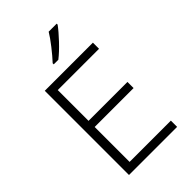

<svg xmlns="http://www.w3.org/2000/svg" viewBox="-276 -1050 1151 1151"><g transform="rotate(-45 300.0 -474.0)"><path d="M105 -714H513V-662H163V-401H493V-349H163V-53H513V0H105ZM255 -797Q284 -828 318.5 -872Q353 -916 372 -948H440V-940Q416 -907 373 -861.5Q330 -816 294 -788H255Z"/></g></svg>

Font: Noto Sans Mono UI Light
Style: Regular
Weight: 300
Monospace: yes
Designer: Monotype Design team
Foundry: Monotype Imaging Inc.
Version: Version 1.000